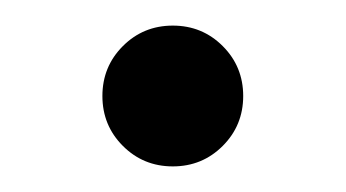

<svg xmlns="http://www.w3.org/2000/svg" viewBox="-20 -116 270 150"><path d="M76 -80Q92 -96 115 -96Q138 -96 154 -80Q170 -64 170 -41Q170 -18 154 -2Q138 14 115 14Q92 14 76 -2Q60 -18 60 -41Q60 -64 76 -80Z"/></svg>

Font: EB Garamond
Style: SC
Weight: 400
Version: Version 000.010